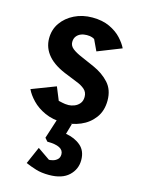

<svg xmlns="http://www.w3.org/2000/svg" viewBox="-113 -553 633 865"><g transform="rotate(15 203.5 -120.0)"><path d="M200 3Q154 3 117.5 -13.5Q81 -30 57 -55Q33 -80 22 -104L134 -147L159 -86Q165 -85 177 -82Q189 -79 206 -79Q218 -79 232.5 -84.5Q247 -90 257 -102Q267 -114 267 -133Q267 -155 252 -168Q237 -181 214.5 -189.5Q192 -198 169 -208Q105 -232 74.5 -267Q44 -302 44 -347Q44 -388 66 -419.5Q88 -451 125.5 -469.5Q163 -488 209 -488Q256 -488 290 -472Q324 -456 345 -433Q366 -410 376 -389L265 -345L241 -396Q239 -398 230 -401.5Q221 -405 205 -405Q190 -405 177.5 -400Q165 -395 157 -384.5Q149 -374 149 -358Q149 -340 165 -327.5Q181 -315 208.5 -303.5Q236 -292 269 -277Q314 -257 342.5 -225.5Q371 -194 371 -144Q371 -96 346.5 -63Q322 -30 283 -13.5Q244 3 200 3ZM202 248Q167 248 141 240Q115 232 92 222L127 142L185 182Q192 182 203.5 179Q215 176 224 167.5Q233 159 233 144Q233 105 157 105L144 90L173 0H243L229 49Q271 56 298.5 79.5Q326 103 326 146Q326 189 294.5 218.5Q263 248 202 248Z"/></g></svg>

Font: Kreon Medium
Style: Regular
Weight: 500
Version: Version 2.002